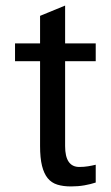

<svg xmlns="http://www.w3.org/2000/svg" viewBox="-20 -656 398 690"><path d="M324 0Q306 6 283.5 10Q261 14 235 14Q207 14 186 7.5Q165 1 151.5 -15.5Q138 -32 131 -60Q124 -88 124 -131V-436H34V-500H124V-599L214 -636V-500H324V-436H214V-131Q214 -56 265 -56Q282 -56 297 -58.5Q312 -61 324 -64Z"/></svg>

Font: Mingzat
Style: Regular
Weight: 400
Designer: Jason Glavy (Lepcha), Lorna Priest (Lepcha additions), Walt Agee (Sophia), Victor Gaultney (Sophia)
Foundry: SIL International
Version: Version 0.100